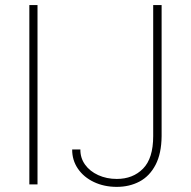

<svg xmlns="http://www.w3.org/2000/svg" viewBox="-20 -727 753 757"><path d="M127.9 0H95.7V-707H127.9ZM617.2 -707V-190.4Q616.7 -122.1 593.3 -77.1Q569.8 -32.2 530 -11.2Q490.2 9.8 440.4 9.8Q390.6 9.8 350.3 -9.3Q310.1 -28.3 287.1 -62Q264.2 -95.7 264.6 -137.7H296.9Q296.4 -104.5 315.2 -78.1Q334 -51.8 367.2 -36.6Q400.4 -21.5 440.4 -21.5Q503.9 -21.5 543.9 -62Q584 -102.5 584 -190.4V-707Z"/></svg>

Font: Pretendard Thin
Style: Regular
Weight: 100
Designer: Base glyphs from Inter by Rasmus Andersson; Hangeul glyphs from Noto Sans CJK(Source Han Sans) by Jang Soo-young and Kan
Foundry: Kil Hyung-jin
Version: Version 1.309